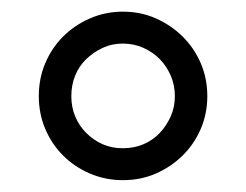

<svg xmlns="http://www.w3.org/2000/svg" viewBox="-20 -697 418 326"><path d="M45.9 -533.7Q45.9 -564 56.9 -589.8Q67.9 -615.7 87.2 -635Q106.4 -654.3 132.8 -665.8Q159.2 -677.2 188.5 -677.2Q218.8 -677.2 244.6 -665.8Q270.5 -654.3 290 -635Q309.6 -615.7 320.8 -589.8Q332 -564 332 -533.7Q332 -503.9 320.8 -478Q309.6 -452.1 290 -432.9Q270.5 -413.6 244.6 -402.3Q218.8 -391.1 188.5 -391.1Q159.2 -391.1 132.8 -402.3Q106.4 -413.6 87.2 -432.9Q67.9 -452.1 56.9 -478Q45.9 -503.9 45.9 -533.7ZM101.1 -533.7Q101.1 -515.1 107.7 -499.3Q114.3 -483.4 126.5 -471.2Q138.7 -459 154.3 -452.1Q169.9 -445.3 188.5 -445.3Q207.5 -445.3 223.6 -452.1Q239.7 -459 251.2 -471.2Q262.7 -483.4 269.8 -499.3Q276.9 -515.1 276.9 -533.7Q276.9 -552.7 269.8 -568.8Q262.7 -585 251.2 -596.7Q239.7 -608.4 223.6 -615.7Q207.5 -623 188.5 -623Q169.9 -623 154.3 -615.7Q138.7 -608.4 126.5 -596.7Q114.3 -585 107.7 -568.8Q101.1 -552.7 101.1 -533.7Z"/></svg>

Font: MUA Office
Style: Regular
Weight: 400
Designer: Khon Soe Zaw Thu
Foundry: Myanmar Unicode
Version: Version 2.10 June 24, 2017